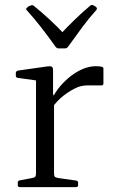

<svg xmlns="http://www.w3.org/2000/svg" viewBox="-20 -769 469 789"><path d="M375 -740Q381 -734 376 -728Q347 -696 319 -658.5Q291 -621 259 -576Q254 -570 246 -570H222Q214 -570 209 -576Q177 -621 148 -658Q119 -695 90 -727Q84 -733 92 -738Q94 -741 97.5 -743Q101 -745 105 -746Q113 -750 119 -745Q150 -720 182.5 -690Q215 -660 247 -626H226Q258 -660 289 -690Q320 -720 350 -745Q356 -751 364 -747Q367 -746 369.5 -744Q372 -742 375 -740ZM128 0V-319H202V0ZM405 -426Q405 -418 397 -418H340Q330 -418 320.5 -416.5Q311 -415 300 -411Q271 -399 242.5 -377Q214 -355 193 -325L189 -350Q197 -374 215.5 -399.5Q234 -425 260 -447.5Q286 -470 315.5 -483.5Q345 -497 374 -497Q405 -497 405 -488ZM61 0Q53 0 53 -9V-18Q53 -27 62 -28L110 -37Q122 -39 125 -43Q128 -47 128 -59V-180H202V-57Q202 -46 205.5 -42.5Q209 -39 222 -37L293 -27Q301 -26 301 -17V-8Q301 0 292 0ZM128 -319V-465L146 -436L53 -449Q45 -450 45 -459V-469Q45 -476 54 -479L174 -496Q187 -498 192.5 -495Q198 -492 198 -481V-385L202 -368V-319Z"/></svg>

Font: Hahmlet Light
Style: Regular
Weight: 300
Designer: Minjoo Ham & Mark Frömberg
Foundry: hypertype
Version: Version 1.002